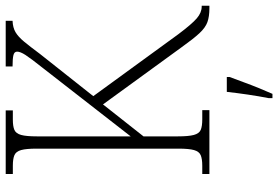

<svg xmlns="http://www.w3.org/2000/svg" viewBox="-171 -583 975 673"><g transform="rotate(-90 316.5 -246.5)"><path d="M43 0V-25H72Q96 -25 109 -30.5Q122 -36 127 -54Q132 -72 132 -108V-606Q132 -642 127 -660Q122 -678 109 -683.5Q96 -689 72 -689H43V-714H266V-689H234Q210 -689 197.5 -683.5Q185 -678 180 -660Q175 -642 175 -605V-276L414 -583Q449 -627 460.5 -645Q472 -663 472 -674Q472 -684 459.5 -687Q447 -690 420 -690V-714H580V-690Q556 -689 540 -679.5Q524 -670 507 -649.5Q490 -629 464 -594L316 -407L533 -109Q569 -61 589 -44Q609 -27 630 -27H633V0H624Q595 0 575.5 -7Q556 -14 536.5 -35Q517 -56 487 -98L287 -373L175 -231V-110Q175 -73 180 -54.5Q185 -36 197.5 -30.5Q210 -25 235 -25H267V0ZM309 208Q316 172 321.5 134.5Q327 97 331 61H383V71Q375 92 365 119.5Q355 147 344 174Q333 201 324 221H309Z"/></g></svg>

Font: Noto Serif Armenian SemiCondensed ExtraLight
Style: Regular
Weight: 200
Width: 4
Designer: Monotype Design Team
Foundry: Monotype Imaging Inc.
Version: Version 2.008; ttfautohint (v1.8.4.7-5d5b)